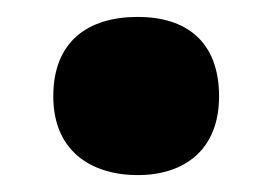

<svg xmlns="http://www.w3.org/2000/svg" viewBox="-20 -195 323 227"><path d="M43 -81C43 -18 86 12 143 12C198 12 239 -18 239 -81C239 -147 199 -175 143 -175C85 -175 43 -147 43 -81Z"/></svg>

Font: Noto Sans Thai SemCond Blk
Style: Regular
Weight: 900
Width: 4
Designer: Monotype Design Team
Foundry: Monotype Imaging Inc.
Version: Version 2.002